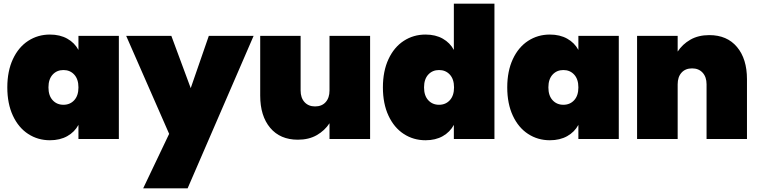

<svg xmlns="http://www.w3.org/2000/svg" viewBox="-20 -760 4151 1050"><path d="M20 -282Q20 -371 50.5 -436.5Q81 -502 134 -536.5Q187 -571 253 -571Q308 -571 348 -548.5Q388 -526 409 -487V-564H630V0H409V-77Q388 -38 348 -15.5Q308 7 253 7Q187 7 134 -27.5Q81 -62 50.5 -127.5Q20 -193 20 -282ZM409 -282Q409 -327 386 -352Q363 -377 327 -377Q291 -377 268 -352Q245 -327 245 -282Q245 -237 268 -212Q291 -187 327 -187Q363 -187 386 -212Q409 -237 409 -282Z M1367 -564 1006 270H763L905 -28L670 -564H917L1023 -278L1122 -564Z M2004 -564V0H1782V-86Q1756 -46 1712.5 -21Q1669 4 1609 4Q1512 4 1457.5 -61Q1403 -126 1403 -237V-564H1624V-265Q1624 -225 1645.5 -201.5Q1667 -178 1703 -178Q1740 -178 1761 -201.5Q1782 -225 1782 -265V-564Z M2074 -282Q2074 -371 2104.5 -436.5Q2135 -502 2188 -536.5Q2241 -571 2307 -571Q2362 -571 2401.5 -548.5Q2441 -526 2462 -487V-740H2684V0H2462V-77Q2441 -38 2401.5 -15.5Q2362 7 2307 7Q2241 7 2188 -27.5Q2135 -62 2104.5 -127.5Q2074 -193 2074 -282ZM2463 -282Q2463 -327 2440 -352Q2417 -377 2381 -377Q2345 -377 2322 -352Q2299 -327 2299 -282Q2299 -237 2322 -212Q2345 -187 2381 -187Q2417 -187 2440 -212Q2463 -237 2463 -282Z M2754 -282Q2754 -371 2784.5 -436.5Q2815 -502 2868 -536.5Q2921 -571 2987 -571Q3042 -571 3082 -548.5Q3122 -526 3143 -487V-564H3364V0H3143V-77Q3122 -38 3082 -15.5Q3042 7 2987 7Q2921 7 2868 -27.5Q2815 -62 2784.5 -127.5Q2754 -193 2754 -282ZM3143 -282Q3143 -327 3120 -352Q3097 -377 3061 -377Q3025 -377 3002 -352Q2979 -327 2979 -282Q2979 -237 3002 -212Q3025 -187 3061 -187Q3097 -187 3120 -212Q3143 -237 3143 -282Z M3859 -568Q3956 -568 4010.5 -503Q4065 -438 4065 -327V0H3844V-299Q3844 -339 3822.5 -362.5Q3801 -386 3765 -386Q3728 -386 3707 -362.5Q3686 -339 3686 -299V0H3464V-564H3686V-478Q3712 -518 3755.5 -543Q3799 -568 3859 -568Z"/></svg>

Font: Fz Poppins Black
Style: Regular
Weight: 900
Designer: Ninad Kale (Devanagari), Jonny Pinhorn (Latin)
Foundry: Indian Type Foundry
Version: Vit hóa bi Vntype.Com & FontZin.Com